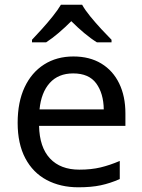

<svg xmlns="http://www.w3.org/2000/svg" viewBox="-20 -786 604 816"><path d="M292 -546Q361 -546 410.5 -516Q460 -486 486.5 -431.5Q513 -377 513 -304V-251H146Q148 -160 192.5 -112.5Q237 -65 317 -65Q368 -65 407.5 -74.5Q447 -84 489 -102V-25Q448 -7 408 1.5Q368 10 313 10Q237 10 178.5 -21Q120 -52 87.5 -113.5Q55 -175 55 -264Q55 -352 84.5 -415Q114 -478 167.5 -512Q221 -546 292 -546ZM291 -474Q228 -474 191.5 -433.5Q155 -393 148 -321H421Q420 -389 389 -431.5Q358 -474 291 -474ZM329 -766Q341 -744 363.5 -716.5Q386 -689 410.5 -662.5Q435 -636 454 -617V-606H392Q366 -622 338 -645.5Q310 -669 283 -696Q256 -669 229 -646Q202 -623 176 -606H116V-617Q135 -637 158.5 -663Q182 -689 204 -716.5Q226 -744 239 -766Z"/></svg>

Font: Noto Sans Old Italic
Style: Regular
Weight: 400
Designer: Monotype Design Team
Foundry: Monotype Imaging Inc.
Version: Version 2.003; ttfautohint (v1.8.4.7-5d5b)